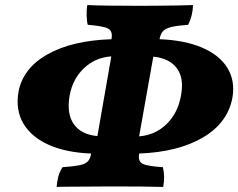

<svg xmlns="http://www.w3.org/2000/svg" viewBox="-20 -737 942 759"><path d="M204 2Q205 -17 210 -37Q215 -57 227 -76Q269 -79 292.5 -83.5Q316 -88 326.5 -98.5Q337 -109 340 -129V-130Q240 -134 171.5 -165Q103 -196 72 -249.5Q41 -303 53 -373Q70 -467 167.5 -522Q265 -577 421 -582V-584Q426 -614 407.5 -624Q389 -634 327 -639Q323 -652 322.5 -675.5Q322 -699 325 -717Q387 -714 537 -714Q572 -714 612.5 -714.5Q653 -715 688.5 -715.5Q724 -716 743 -717Q742 -676 724 -639Q682 -636 658.5 -630.5Q635 -625 625 -614.5Q615 -604 611 -584V-582Q711 -578 779.5 -548.5Q848 -519 879 -468.5Q910 -418 899 -352Q881 -252 783 -194Q685 -136 530 -130V-129Q525 -99 544 -89.5Q563 -80 624 -76Q633 -37 625 2Q594 1 543 0.5Q492 0 421 0Q383 0 340.5 0.5Q298 1 261.5 1Q225 1 204 2ZM255 -358Q243 -287 272 -246Q301 -205 365 -199L420 -514Q357 -510 312 -467.5Q267 -425 255 -358ZM696 -362Q708 -429 678.5 -468Q649 -507 586 -513L530 -198Q594 -203 639 -247Q684 -291 696 -362Z"/></svg>

Font: Vollkorn Black
Style: Italic
Weight: 900
Italic angle: -11°
Designer: Friedrich Althausen
Foundry: Friedrich Althausen
Version: Version 5.000; ttfautohint (v1.8.3)